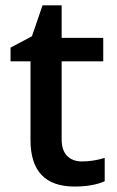

<svg xmlns="http://www.w3.org/2000/svg" viewBox="-20 -680 433 710"><path d="M283.2 -83Q325.2 -83 367.2 -96.2V-9.8Q323.2 9.8 255.9 9.8Q92.8 9.8 92.8 -162.1V-453.1H19V-503.9L98.1 -545.9L137.2 -660.2H208V-540H361.8V-453.1H208V-164.1Q208 -124 228.3 -103.5Q248.5 -83 283.2 -83Z"/></svg>

Font: Open Sans
Style: SemiBold
Weight: 600
Foundry: Ascender Corporation
Version: Version 1.10